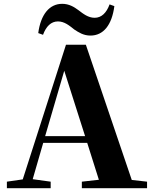

<svg xmlns="http://www.w3.org/2000/svg" viewBox="-20 -984 801 1004"><path d="M553 -961C537 -917 511 -891 475 -891C441 -891 415 -912 390 -931C367 -948 341 -964 305 -964C239 -964 193 -909 180 -811L205 -802C221 -846 247 -872 283 -872C317 -872 343 -850 368 -830C391 -815 416 -798 453 -798C520 -798 565 -852 578 -952ZM216 -272 316 -614 425 -272ZM669 -43 429 -750H325L99 -46L16 -34V0H245V-34L151 -47L206 -237H436L497 -44L408 -34V0H749V-34Z"/></svg>

Font: Noto Serif KR Black
Style: Regular
Weight: 900
Version: Version 1.001;PS 1.001;hotconv 16.6.54;makeotf.lib2.5.65590